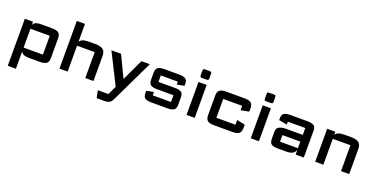

<svg xmlns="http://www.w3.org/2000/svg" viewBox="-27 -1624 5331 2738"><g transform="rotate(20 2638.5 -255.0)"><path d="M90 214V-500H214V-450Q224.5 -478 254.2 -491.5Q284 -505 334 -505H503Q572.5 -505 601.8 -480.5Q631 -456 631 -398V-97Q631 -42.5 601.2 -18.8Q571.5 5 503 5H334Q284 5 254.2 -8.5Q224.5 -22 214 -50V214ZM214 -107H507Q507 -107 507 -107Q507 -107 507 -107V-393Q507 -393 507 -393Q507 -393 507 -393H214Z M797 0V-724H921V-453Q936 -478.5 969.5 -491.8Q1003 -505 1062 -505H1154Q1239 -505 1276 -476Q1313 -447 1313 -380V0H1189V-393Q1189 -393 1189 -393Q1189 -393 1189 -393H921V0Z M1439.5 214 1416.5 102H1576Q1576 102 1576 102Q1576 102 1576 102L1639 -31.5L1403.5 -500H1549.5L1706 -173.5L1859.5 -500H1986.5L1682 135Q1671 158 1659.8 173.2Q1648.5 188.5 1633.5 197.5Q1618.5 206.5 1598.2 210.2Q1578 214 1550 214Z M2067.5 -126 2177.5 -149V-97Q2177.5 -97 2177.5 -97Q2177.5 -97 2177.5 -97H2454.5Q2454.5 -97 2454.5 -97Q2454.5 -97 2454.5 -97V-200Q2454.5 -200 2454.5 -200Q2454.5 -200 2454.5 -200H2200.5Q2143 -200 2110.8 -219.8Q2078.5 -239.5 2078.5 -303V-407Q2078.5 -468 2112.5 -486.5Q2146.5 -505 2200.5 -505H2434.5Q2489.5 -505 2523.5 -486.5Q2557.5 -468 2557.5 -407V-380L2447.5 -358V-403Q2447.5 -403 2447.5 -403Q2447.5 -403 2447.5 -403H2188.5Q2188.5 -403 2188.5 -403Q2188.5 -403 2188.5 -403V-305Q2188.5 -305 2188.5 -305Q2188.5 -305 2188.5 -305H2441.5Q2496.5 -305 2530.5 -287.2Q2564.5 -269.5 2564.5 -207V-97Q2564.5 -33.5 2532 -14.2Q2499.5 5 2441.5 5H2189.5Q2132 5 2099.8 -14.2Q2067.5 -33.5 2067.5 -97Z M2725.5 0V-500H2849.5V0ZM2721.5 -615V-656Q2721.5 -688.5 2727.5 -694.2Q2733.5 -700 2766.5 -700H2808.5Q2841.5 -700 2847.5 -694.2Q2853.5 -688.5 2853.5 -656V-615Q2853.5 -582 2847.5 -576Q2841.5 -570 2808.5 -570H2766.5Q2733.5 -570 2727.5 -576Q2721.5 -582 2721.5 -615Z M3015.5 -102V-403Q3015.5 -458 3045.2 -481.5Q3075 -505 3143.5 -505H3422.5Q3492 -505 3521.2 -481.5Q3550.5 -458 3550.5 -403V-350L3426.5 -326V-393Q3426.5 -393 3426.5 -393Q3426.5 -393 3426.5 -393H3139.5Q3139.5 -393 3139.5 -393Q3139.5 -393 3139.5 -393V-107Q3139.5 -107 3139.5 -107Q3139.5 -107 3139.5 -107H3428.5Q3428.5 -107 3428.5 -107Q3428.5 -107 3428.5 -107V-179L3552.5 -153V-102Q3552.5 -44 3523.5 -19.5Q3494.5 5 3424.5 5H3143.5Q3073.5 5 3044.5 -19.5Q3015.5 -44 3015.5 -102Z M3700 0V-500H3824V0ZM3696 -615V-656Q3696 -688.5 3702 -694.2Q3708 -700 3741 -700H3783Q3816 -700 3822 -694.2Q3828 -688.5 3828 -656V-615Q3828 -582 3822 -576Q3816 -570 3783 -570H3741Q3708 -570 3702 -576Q3696 -582 3696 -615Z M4108 5Q4050 5 4017.5 -14.2Q3985 -33.5 3985 -97V-202Q3985 -263.5 4029.2 -281.2Q4073.5 -299 4128 -299H4381V-403Q4381 -403 4381 -403Q4381 -403 4381 -403H4116Q4116 -403 4116 -403Q4116 -403 4116 -403V-359L3992 -382V-407Q3992 -469 4026 -487Q4060 -505 4115 -505H4382Q4437 -505 4471 -487Q4505 -469 4505 -407V0H4381V-75Q4368 -29 4331.8 -12Q4295.5 5 4250 5ZM4109 -97Q4109 -97 4109 -97Q4109 -97 4109 -97H4381V-197H4109Q4109 -197 4109 -197Q4109 -197 4109 -197Z M4678 0V-500H4802V-453Q4817 -478.5 4850.5 -491.8Q4884 -505 4943 -505H5035Q5120 -505 5157 -476Q5194 -447 5194 -380V0H5070V-393Q5070 -393 5070 -393Q5070 -393 5070 -393H4802V0Z"/></g></svg>

Font: Science Gothic
Style: Regular
Weight: 400
Designer: Thomas Phinney, Vassil Kateliev, Brandon Buerkle
Foundry: Font Detective LLC
Version: Version 1.018